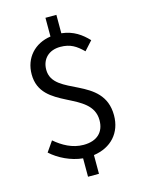

<svg xmlns="http://www.w3.org/2000/svg" viewBox="-139 -916 833 1119"><g transform="rotate(-15 277.5 -356.5)"><path d="M473 -641C433 -683 387 -717 315 -725V-836H249V-723C152 -709 86 -638 86 -538C86 -320 399 -360 399 -178C399 -108 356 -63 273 -63C205 -63 148 -96 101 -136L58 -74C106 -30 178 5 249 12V123H315V10C421 -5 488 -78 488 -184C488 -424 175 -379 175 -542C175 -607 219 -650 288 -650C349 -650 383 -627 424 -587Z"/></g></svg>

Font: Source Han Sans KR Regular
Style: Regular
Weight: 400
Designer: Ryoko NISHIZUKA (kana & ideographs); Paul D. Hunt (Latin, Greek & Cyrillic); Wenlong ZHANG (bopomofo); Sandoll Communica
Foundry: Adobe Systems Incorporated
Version: Version 1.004;PS 1.004;hotconv 1.0.82;makeotf.lib2.5.63406